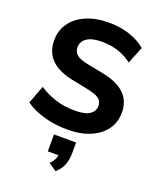

<svg xmlns="http://www.w3.org/2000/svg" viewBox="-177 -824 1012 1216"><g transform="rotate(20 329.0 -216.0)"><path d="M327 11Q241 11 167.5 -10Q94 -31 42 -68L88 -190Q139 -156 199 -137Q259 -118 328 -118Q400 -118 430.5 -140Q461 -162 461 -196Q461 -227 440.5 -243.5Q420 -260 366 -272L248 -296Q55 -336 55 -492Q55 -559 91 -609.5Q127 -660 192.5 -688Q258 -716 346 -716Q421 -716 485.5 -694.5Q550 -673 593 -635L547 -521Q506 -553 455.5 -570Q405 -587 343 -587Q278 -587 243.5 -564Q209 -541 209 -501Q209 -471 230 -452.5Q251 -434 304 -423L420 -400Q615 -361 615 -208Q615 -142 579.5 -93Q544 -44 479.5 -16.5Q415 11 327 11ZM347 284 293 248Q310 232 318.5 216Q327 200 330 183H258V69H407V140Q407 184 393.5 219.5Q380 255 347 284Z"/></g></svg>

Font: Mulish ExtraBold
Style: Regular
Weight: 800
Designer: Vernon Adams
Foundry: Vernon Adams
Version: Version 3.603; ttfautohint (v1.8.3)